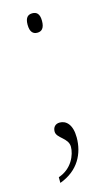

<svg xmlns="http://www.w3.org/2000/svg" viewBox="-107 -550 424 745"><g transform="rotate(-15 105.0 -178.0)"><path d="M104 -432C120 -432 133 -441 133 -472C133 -502 120 -510 104 -510C88 -510 75 -502 75 -472C75 -441 88 -432 104 -432ZM39 131V154C116 126 146 64 146 0C146 -53 122 -73 97 -73C79 -73 69 -61 69 -44C69 -17 115 -7 115 29C115 61 94 113 39 131Z"/></g></svg>

Font: Noto Serif Thai SemiCondensed Thin
Style: Regular
Weight: 100
Width: 4
Designer: Monotype Design Team
Foundry: Monotype Imaging Inc.
Version: Version 2.002